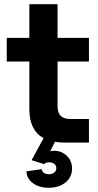

<svg xmlns="http://www.w3.org/2000/svg" viewBox="-20 -681 469 917"><path d="M290 0Q261.2 0 242.2 -3.9L220.2 41Q231.9 39.1 237.8 39.1Q274.4 39.1 299.3 63.2Q324.2 87.4 324.2 124Q324.2 164.6 293 190.2Q261.7 215.8 212.9 215.8Q167 215.8 137.2 193.8Q107.4 171.9 106 137.2L179.2 127Q183.6 150.9 213.9 150.9Q229.5 150.9 239.3 142.8Q249 134.8 249 122.1Q249 109.4 239.5 101.8Q230 94.2 214.8 94.2Q198.2 94.2 190.9 103L130.9 84L188 -21Q120.1 -58.6 120.1 -160.2V-387.2H12.2V-500H120.1V-661.1H254.9V-500H404.8V-387.2H254.9V-172.9Q254.9 -112.8 314.9 -112.8H404.8V0Z"/></svg>

Font: Uncut Sans
Style: Bold
Weight: 700
Designer: Kasper Nordkvist
Foundry: UNCUT.wtf
Version: Version 1.304;Glyphs 3.2 (3246)